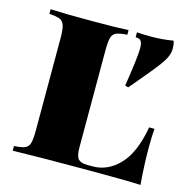

<svg xmlns="http://www.w3.org/2000/svg" viewBox="-94 -706 786 797"><g transform="rotate(15 299.5 -307.0)"><path d="M364 -588Q332 -586 317.5 -580Q303 -574 298 -557Q293 -540 293 -502V-86Q293 -47 304.5 -35Q316 -23 344 -23H367Q431 -23 481 -75Q531 -127 551 -240H574Q571 -207 571 -158Q571 -88 578 0Q513 -3 359 -3Q139 -3 29 0V-20Q61 -22 75.5 -28Q90 -34 95 -51Q100 -68 100 -106V-502Q100 -540 94.5 -557Q89 -574 75 -580Q61 -586 29 -588V-608Q86 -605 207 -605Q308 -605 364 -608ZM561 -578Q561 -549 531 -508.5Q501 -468 424 -378L410 -382Q430 -510 430 -547Q430 -568 424 -577.5Q418 -587 400 -587V-608Q424 -606 461 -606Q508 -606 556 -614Q561 -602 561 -578Z"/></g></svg>

Font: Playfair Display SC Black
Style: Regular
Weight: 900
Designer: Claus Eggers Sørensen
Foundry: Claus Eggers Sørensen
Version: Version 1.200; ttfautohint (v1.6)